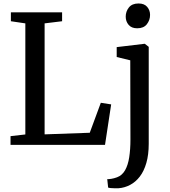

<svg xmlns="http://www.w3.org/2000/svg" viewBox="-20 -812 954 1076"><path d="M39 0V-49L122 -58.5V-681L41 -693V-743H328V-693L230 -681V-59L483 -68L545 -236L603 -227L568.5 0ZM644 243Q637 243.5 624.5 243.2Q612 243 600.8 242Q589.5 241 586 239L581 192Q588.5 192.5 603.5 190.2Q618.5 188 636 181.5Q664.5 171 681 142Q697.5 113 704.2 69Q711 25 711 -30L710 -474L634 -492.5V-548L789 -566.5H791.5L813.5 -549.5V-6.5Q813.5 55 800.2 101Q787 147 763.5 177.5Q740 208 709.2 224.2Q678.5 240.5 644 243ZM748.5 -653.5Q717 -653.5 700.8 -672.8Q684.5 -692 684.5 -718.5Q684.5 -747.5 702.2 -770Q720 -792.5 756 -792.5H757Q788.5 -792.5 804.8 -773.5Q821 -754.5 821 -728.5Q821 -699.5 803.2 -676.5Q785.5 -653.5 749.5 -653.5Z"/></svg>

Font: Merriweather 20pt
Style: Regular
Weight: 400
Version: Version 2.100